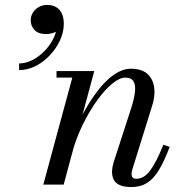

<svg xmlns="http://www.w3.org/2000/svg" viewBox="-20 -748 787 778"><path d="M512 10Q473 10 453.5 -5Q434 -20 434 -52Q434 -61.5 436.2 -72.8Q438.5 -84 440.5 -90.5L511 -308Q523.5 -346.5 526.8 -374.8Q530 -403 521 -418.2Q512 -433.5 487 -433.5Q464.5 -433.5 434.2 -408.5Q404 -383.5 373.2 -340.8Q342.5 -298 316 -244.2Q289.5 -190.5 273.5 -133H254.5Q266.5 -176 286 -222.8Q305.5 -269.5 331 -313.2Q356.5 -357 385.8 -392.5Q415 -428 446.8 -448.8Q478.5 -469.5 510.5 -469.5Q554 -469.5 577 -448.8Q600 -428 604.8 -393.8Q609.5 -359.5 596.5 -319.5L516 -60.5Q514.5 -56 513.8 -51.2Q513 -46.5 513 -42.5Q513 -34.5 517.5 -29Q522 -23.5 532 -23.5Q563 -23.5 587.8 -56Q612.5 -88.5 642 -161.5L667.5 -153Q646 -95.5 624.2 -59.5Q602.5 -23.5 575.8 -6.8Q549 10 512 10ZM155.5 0 273 -433.5H209V-460H362L238 0ZM57.5 -464V-491Q85 -491 112.8 -505.5Q140.5 -520 163.5 -544.5Q186.5 -569 199.5 -598.5Q212.5 -628 211 -657.5H237Q237 -643.5 226.2 -632.8Q215.5 -622 199.2 -616Q183 -610 167 -610Q135 -610 119.8 -626.5Q104.5 -643 104.5 -666Q104.5 -682.5 113.2 -696.8Q122 -711 137.2 -719.5Q152.5 -728 171.5 -728Q191 -728 206.2 -719.8Q221.5 -711.5 230 -694.5Q238.5 -677.5 238.5 -651Q238.5 -617.5 223 -584.2Q207.5 -551 181.8 -523.8Q156 -496.5 123.8 -480.2Q91.5 -464 57.5 -464Z"/></svg>

Font: Bodoni Moda 9pt
Style: Italic
Weight: 400
Italic angle: -13°
Designer: Owen Earl
Foundry: indestructible type
Version: Version 2.005